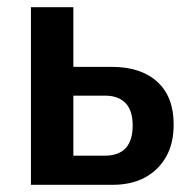

<svg xmlns="http://www.w3.org/2000/svg" viewBox="-20 -514 540 534"><path d="M66 0V-494H184V-328H291Q372 -328 417.5 -286.5Q463 -245 463 -168Q463 -115 442 -78Q421 -41 383.5 -20.5Q346 0 293 0ZM184 -81H271Q310 -81 329.5 -102Q349 -123 349 -165Q349 -207 329 -227.5Q309 -248 272 -248H184Z"/></svg>

Font: Nunito Sans 10pt Condensed
Style: Bold
Weight: 700
Width: 3
Designer: Vernon Adams
Foundry: Vernon Adams
Version: Version 3.101;gftools[0.9.27]